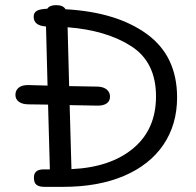

<svg xmlns="http://www.w3.org/2000/svg" viewBox="-20 -734 761 747"><path d="M669 -355Q669 -249 615.5 -170.5Q562 -92 462 -49.5Q362 -7 225 -7H154Q132 -7 122 -15Q112 -23 112 -42Q111 -75 150 -75H174L167 -327L92 -328Q67 -328 53.5 -338Q40 -348 40 -365Q40 -383 53.5 -393.5Q67 -404 93 -403L165 -401L159 -631Q111 -634 111 -669Q111 -685 123.5 -692Q136 -699 164 -700Q173 -714 198 -714Q226 -714 235 -698Q434 -687 551.5 -601.5Q669 -516 669 -355ZM587 -359Q587 -492 491 -554Q395 -616 243 -628L249 -399L361 -397Q383 -396 395.5 -385.5Q408 -375 408 -358Q408 -341 395.5 -332Q383 -323 361 -323L251 -325L258 -76Q410 -83 498.5 -157Q587 -231 587 -359Z"/></svg>

Font: Mali
Style: Regular
Weight: 400
Version: Version 1.000; ttfautohint (v1.6)